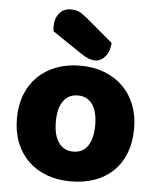

<svg xmlns="http://www.w3.org/2000/svg" viewBox="-54 -793 694 855"><g transform="rotate(5 293.0 -365.5)"><path d="M160 -643Q158 -653 158 -663Q158 -701 177 -724Q196 -747 229 -747Q254 -747 271 -737Q288 -727 309 -709L422 -614Q420 -576 400.5 -553Q381 -530 356 -530Q340 -530 324 -536.5Q308 -543 292 -554ZM555 -243Q555 -181 536 -132.5Q517 -84 482.5 -51Q448 -18 400 -1Q352 16 293 16Q234 16 186 -2Q138 -20 103.5 -53.5Q69 -87 50 -135Q31 -183 31 -243Q31 -302 50 -350Q69 -398 103.5 -431.5Q138 -465 186 -483Q234 -501 293 -501Q352 -501 400 -482.5Q448 -464 482.5 -430.5Q517 -397 536 -349Q555 -301 555 -243ZM205 -243Q205 -182 228.5 -149.5Q252 -117 294 -117Q336 -117 358.5 -150Q381 -183 381 -243Q381 -303 358 -335.5Q335 -368 293 -368Q251 -368 228 -335.5Q205 -303 205 -243Z"/></g></svg>

Font: Baloo Tammudu
Style: Regular
Weight: 400
Designer: Omkar Shende and Ek Type
Foundry: Ek Type
Version: Version 1.443;PS 1.000;hotconv 16.6.51;makeotf.lib2.5.65220;